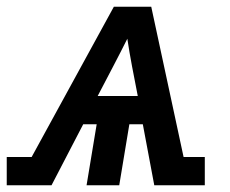

<svg xmlns="http://www.w3.org/2000/svg" viewBox="-62 -550 682 570"><path d="M-42 0V-84H32L276 -530H387L483 -84H546V0H396L362 -181H322L292 0H195L225 -181H185L91 0ZM228 -265H347L330 -353Q326 -374 322.5 -394.5Q319 -415 316 -435Q306 -415 295.5 -394.5Q285 -374 274 -353Z"/></svg>

Font: Iosevka Slab Medium Extended
Style: Italic
Weight: 500
Width: 7
Italic angle: -9°
Monospace: yes
Designer: Belleve Invis
Foundry: Belleve Invis
Version: Version 11.1.0; ttfautohint (v1.8.3)